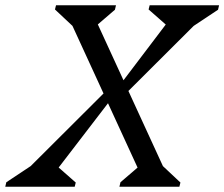

<svg xmlns="http://www.w3.org/2000/svg" viewBox="-53 -710 853 730"><path d="M401 0 405 -17 497 -96 492 -25 198 -665 237 -598 156 -674 160 -690H388L384 -673L292 -594L297 -665L591 -25L552 -92L633 -16L629 0ZM-33 0 -29 -17 90 -96 16 -31 347 -361H391L137 -30L144 -96L235 -16L231 0ZM359 -329 610 -660 603 -594 512 -674 516 -690H780L776 -673L657 -594L731 -659L400 -329Z"/></svg>

Font: Platypi Light
Style: Italic
Weight: 300
Italic angle: -13°
Designer: David Sargent
Foundry: Bolt Cutter Type
Version: Version 1.200